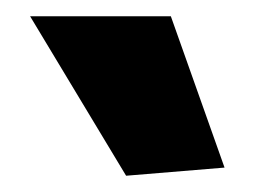

<svg xmlns="http://www.w3.org/2000/svg" viewBox="-20 -827 340 236"><path d="M135 -611 17 -807H190L256 -621Z"/></svg>

Font: Encode Sans Normal
Style: Bold
Weight: 700
Designer: Pablo Impallari, Andres Torresi
Foundry: Pablo Impallari, Andres Torresi
Version: Version 1.000; ttfautohint (v1.00) -l 8 -r 50 -G 200 -x 14 -